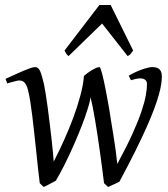

<svg xmlns="http://www.w3.org/2000/svg" viewBox="-20 -724 670 764"><path d="M624 -419.9Q624 -407.2 621.6 -389.9Q619.1 -372.6 612.5 -348.6Q606 -324.7 594.2 -292.7Q582.5 -260.7 563.7 -218.5Q544.9 -176.3 518.3 -122.6Q491.7 -68.8 455.1 -1Q450.7 1.5 445.1 4.2Q439.5 6.8 433.1 9.5Q426.8 12.2 420.9 15.1Q415 18.1 410.2 20L394 4.9Q390.6 -22.5 386.5 -54.4Q382.3 -86.4 377.7 -119.4Q373 -152.3 368.2 -184.8Q363.3 -217.3 358.4 -246.1Q353.5 -274.9 348.9 -298.3Q344.2 -321.8 339.8 -336.9Q339.4 -326.7 333.5 -305.9Q327.6 -285.2 317.9 -257.3Q308.1 -229.5 294.9 -197.3Q281.7 -165 266.6 -131.3Q251.5 -97.7 235.1 -65.2Q218.8 -32.7 202.1 -4.9Q197.8 -2.4 191.7 0.7Q185.5 3.9 178.7 7.6Q171.9 11.2 165.3 14.6Q158.7 18.1 153.8 20L138.2 4.9Q134.8 -22.5 131.1 -55.9Q127.4 -89.4 123.8 -124.8Q120.1 -160.2 116.2 -195.8Q112.3 -231.4 108.4 -263.2Q104.5 -294.9 100.3 -321Q96.2 -347.2 91.8 -363.8Q88.9 -377 84.7 -384.8Q80.6 -392.6 75.9 -397Q71.3 -401.4 66.4 -402.6Q61.5 -403.8 57.1 -403.8Q52.7 -403.8 44.7 -401.9Q36.6 -399.9 28.6 -397.7Q20.5 -395.5 14.6 -393.8Q8.8 -392.1 8.8 -392.1L2 -410.2Q22.5 -419.4 41 -428Q59.6 -436.5 74.7 -442.9Q89.8 -449.2 101.3 -453.1Q112.8 -457 119.1 -457Q132.8 -457 139.6 -441.2Q146.5 -425.3 154.8 -390.1Q157.7 -376.5 161.6 -351.8Q165.5 -327.1 169.7 -296.9Q173.8 -266.6 177.7 -233.6Q181.6 -200.7 185.1 -170.9Q188.5 -141.1 190.7 -117.2Q192.9 -93.3 193.8 -81.1Q213.4 -119.1 233.9 -164.3Q254.4 -209.5 271.5 -255.4Q288.6 -301.3 300 -344.5Q311.5 -387.7 314 -421.9Q321.3 -428.2 329.8 -434.6Q338.4 -440.9 346.9 -445.8Q355.5 -450.7 363 -453.9Q370.6 -457 376 -457Q377.9 -457 380.9 -449Q383.8 -440.9 387.2 -427.7Q390.6 -414.6 394.3 -397.2Q397.9 -379.9 401.4 -361.8Q404.8 -343.8 408.2 -325.7Q411.6 -307.6 414.1 -293Q417.5 -270 422.1 -242.2Q426.8 -214.4 431.4 -185.1Q436 -155.8 440.2 -126.5Q444.3 -97.2 446.8 -71.8Q483.4 -139.2 506.6 -190.4Q529.8 -241.7 542.7 -280Q555.7 -318.4 560.3 -345Q564.9 -371.6 564.9 -390.1Q564.9 -400.4 557.9 -406.2Q550.8 -412.1 538.1 -412.1Q531.2 -412.1 521.5 -410.2Q511.7 -408.2 501 -404.8L492.2 -422.9Q508.8 -432.6 523.9 -439.2Q539.1 -445.8 551 -449.7Q563 -453.6 571.3 -455.3Q579.6 -457 583 -457Q591.3 -457 598.6 -455.8Q606 -454.6 611.6 -450.7Q617.2 -446.8 620.6 -439.5Q624 -432.1 624 -419.9ZM509.8 -522.9Q502.9 -513.2 499.3 -508.8Q495.6 -504.4 487.8 -501L386.2 -630.4L252.9 -501Q248.5 -503.9 245.1 -508.5Q241.7 -513.2 236.8 -522.9L375.5 -704.1H420.4L509.8 -522.9Z"/></svg>

Font: Gentium
Style: Italic
Weight: 400
Italic angle: -7°
Designer: J. Victor Gaultney
Version: Version 1.02; 2005; OFL release